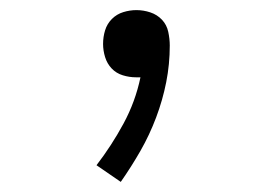

<svg xmlns="http://www.w3.org/2000/svg" viewBox="-20 -145 540 380"><path d="M219 215 171 182Q201 143 224.5 99.5Q248 56 258 8H249Q236 8 223 4Q210 0 201 -9.5Q192 -19 188 -32Q184 -45 184 -58Q184 -72 188 -85Q192 -98 201.5 -107.5Q211 -117 224 -121Q237 -125 250 -125Q264 -125 277.5 -120.5Q291 -116 300.5 -106Q310 -96 313 -82Q316 -68 316 -55Q316 -18 309 17.5Q302 53 289 87.5Q276 122 258 153.5Q240 185 219 215Z"/></svg>

Font: Iosevka Curly Slab Light
Style: Regular
Weight: 300
Monospace: yes
Designer: Belleve Invis
Foundry: Belleve Invis
Version: Version 22.1.2; ttfautohint (v1.8.4)